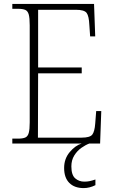

<svg xmlns="http://www.w3.org/2000/svg" viewBox="-20 -734 584 982"><path d="M43 0V-25H72Q96 -25 109 -30.5Q122 -36 127 -54Q132 -72 132 -108V-605Q132 -642 127 -660Q122 -678 109 -683.5Q96 -689 72 -689H43V-714H461L467 -548H441L437 -606Q435 -652 423 -668Q411 -684 368 -684H175V-389H398V-359H175L174 -30H397Q440 -30 452 -45.5Q464 -61 467 -102L472 -166H498L492 0ZM408 228Q361 228 334.5 201.5Q308 175 308 125Q308 78 336.5 44Q365 10 398 0H437Q418 7 396.5 22Q375 37 360 61Q345 85 345 117Q345 161 364.5 178Q384 195 411 195Q426 195 438 192.5Q450 190 468 184V213Q438 228 408 228Z"/></svg>

Font: Noto Serif Khmer SemiCondensed ExtraLight
Style: Regular
Weight: 200
Width: 4
Designer: Danh Hong and the Monotype Design Team
Foundry: Monotype Imaging Inc.
Version: Version 2.004; ttfautohint (v1.8.4.7-5d5b)